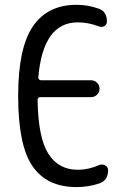

<svg xmlns="http://www.w3.org/2000/svg" viewBox="-20 -760 540 790"><path d="M294.9 9.8Q172.9 9.8 113.8 -76.2Q54.7 -162.1 54.7 -365.2Q54.7 -562.5 115.2 -651.4Q175.8 -740.2 294.9 -740.2Q341.8 -740.2 385.7 -724.6Q419.9 -712.9 419.9 -671.9Q419.9 -659.2 409.7 -652.8Q399.4 -646.5 386.7 -651.4Q343.8 -668 299.8 -668Q157.2 -668 137.7 -442.4Q136.7 -438.5 140.1 -434.1Q143.6 -429.7 148.4 -429.7H355.5Q369.1 -429.7 379.4 -419.4Q389.6 -409.2 389.6 -395Q389.6 -380.9 379.4 -370.6Q369.1 -360.4 355.5 -360.4H146.5Q135.7 -360.4 134.8 -349.6Q136.7 -194.3 178.7 -127.9Q220.7 -61.5 299.8 -61.5Q344.7 -61.5 388.7 -81.1Q400.4 -85.9 412.6 -79.6Q424.8 -73.2 424.8 -59.6Q424.8 -17.6 387.7 -4.9Q342.8 9.8 294.9 9.8Z"/></svg>

Font: Rounded-X Mgen+ 2m regular
Style: Regular
Weight: 400
Designer: [Source Han Sans]
Ryoko NISHIZUKA  (kana & ideographs); Paul D. Hunt (Latin, Greek & Cyrillic); Wenlong ZHANG  (bopomofo
Version: Version 1.059.20150602